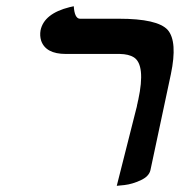

<svg xmlns="http://www.w3.org/2000/svg" viewBox="-20 -582 576 615"><path d="M354 13.2 417 -235.8Q417 -235.8 417.5 -236.8V-238.3L418 -239.3V-240.2L418.5 -241.2V-242.2L418.9 -243.2V-244.1V-245.6L419.4 -246.6V-247.6L419.9 -248.5V-249.5L420.4 -250.5V-251.5L420.9 -252.4V-253.9V-254.9L421.4 -255.9V-256.8L421.9 -257.8V-258.8L422.4 -259.8V-260.7L422.9 -262.2Q446.8 -374 408.7 -398.4Q392.1 -408.7 363.8 -409.2H190.9Q126.5 -409.2 111.8 -451.7Q106.9 -467.8 109.9 -484.9Q121.1 -538.6 203.1 -559.1Q203.1 -559.1 216.3 -562Q218.8 -522.9 235.8 -522H360.8Q484.4 -522 517.1 -486.3Q549.3 -449.2 527.3 -344.2L461.9 -37.1Q457.5 -17.1 430.7 -4.6Q403.8 7.8 378.9 10.7Z"/></svg>

Font: Linux Libertine Slanted O
Style: Bold Slanted
Weight: 700
Designer: Philipp H. Poll
Foundry: Philipp H. Poll
Version: Version 5.0.0